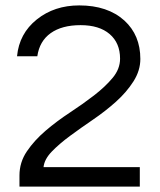

<svg xmlns="http://www.w3.org/2000/svg" viewBox="-20 -690 590 710"><path d="M499 -472Q499 -429 473.5 -389Q448 -349 409 -314Q370 -279 324.5 -248Q279 -217 239 -187.5Q199 -158 171.5 -129.5Q144 -101 141 -72H497V0H52V-41Q52 -90 79.5 -130.5Q107 -171 148.5 -206.5Q190 -242 238 -273.5Q286 -305 327.5 -337Q369 -369 396.5 -402Q424 -435 424 -473Q424 -531 385.5 -564Q347 -597 278 -597Q209 -597 167.5 -567.5Q126 -538 118 -482H43Q51 -566 116 -618Q181 -670 273 -670Q378 -670 440 -614Q499 -560 499 -472Z"/></svg>

Font: Questrial
Style: Regular
Weight: 400
Designer: Joe Prince
Foundry: Joe Prince
Version: Version 1.002